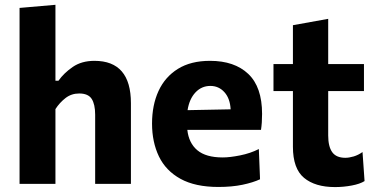

<svg xmlns="http://www.w3.org/2000/svg" viewBox="-20 -766 1564 800"><path d="M61.5 0V-733L211 -746V-429.5H223.5Q246 -461.5 283 -487Q320 -512.5 373.5 -512.5Q525.5 -512.5 525.5 -336V0H376.5V-288Q376.5 -331.5 362 -354Q347.5 -376.5 310 -376.5Q277.5 -376.5 253 -357.5Q228.5 -338.5 211 -311.5V0Z M890 13Q793.5 13 732.2 -20.8Q671 -54.5 642.2 -114.2Q613.5 -174 613.5 -251Q613.5 -328 640.5 -386.8Q667.5 -445.5 721.2 -479Q775 -512.5 855 -512.5Q957 -512.5 1014.5 -458Q1072 -403.5 1072 -291.5Q1072 -254 1067.5 -225H760.5Q766.5 -170 802.2 -140Q838 -110 908 -110Q937.5 -110 980.2 -118.5Q1023 -127 1058.5 -145L1063.5 -19Q1034.5 -5.5 990.5 3.8Q946.5 13 890 13ZM856.5 -408Q820 -408 794.5 -381Q769 -354 761.5 -307L941 -310.5Q938.5 -356 915 -382Q891.5 -408 856.5 -408Z M1376 13.5Q1293 13.5 1246.8 -25Q1200.5 -63.5 1200.5 -154.5V-386.5H1119.5V-499H1200.5V-661L1347.5 -687.5V-499H1496.5V-386.5H1347.5V-201.5Q1347.5 -155.5 1364.2 -132Q1381 -108.5 1419 -108.5Q1434.5 -108.5 1453.8 -114.2Q1473 -120 1490.5 -132.5L1499 -11.5Q1480 0.5 1445.5 7Q1411 13.5 1376 13.5Z"/></svg>

Font: Heraclito
Style: Bold
Weight: 700
Designer: Kostas Bartsokas (font) & Cristiano Sobral (main changes)
Foundry: Kostas Bartsokas (font) & Cristiano Sobral (main changes)
Version: Version 1.00;July 8, 2020;FontCreator 13.0.0.2655 64-bit